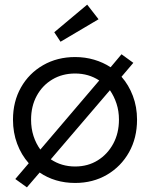

<svg xmlns="http://www.w3.org/2000/svg" viewBox="-20 -779 647 828"><path d="M96 29 46 -7 104 -75Q72 -111 54 -159Q36 -207 36 -263Q36 -341 70.5 -402Q105 -463 166 -498Q227 -533 304 -533Q347 -533 386 -521.5Q425 -510 457 -489L504 -545L555 -508L504 -448Q535 -413 553 -365.5Q571 -318 571 -263Q571 -184 536.5 -122.5Q502 -61 441.5 -25.5Q381 10 304 10Q260 10 221.5 -1.5Q183 -13 151 -35ZM114 -263Q114 -225 124.5 -192.5Q135 -160 154 -134L408 -432Q362 -462 304 -462Q249 -462 206 -436.5Q163 -411 138.5 -366Q114 -321 114 -263ZM304 -61Q359 -61 401.5 -87.5Q444 -114 468.5 -159.5Q493 -205 493 -263Q493 -300 482.5 -332Q472 -364 454 -390L199 -92Q245 -61 304 -61ZM241 -599 214 -640 356 -759 405 -696Z"/></svg>

Font: Lexend Light
Style: Regular
Weight: 300
Designer: Bonnie Shaver-Troup, Thomas Jockin
Foundry: Lexend
Version: Version 1.007; ttfautohint (v1.8.3)